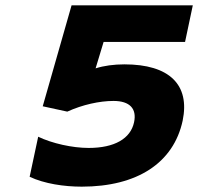

<svg xmlns="http://www.w3.org/2000/svg" viewBox="-20 -690 742 719"><path d="M286 9C494 9 630 -80 664 -238C692 -373 614 -449 446 -449C407 -449 369 -444 338 -434L368 -533H673L702 -670H248L140 -292L232 -272C289 -298 353 -312 405 -312C466 -312 493 -283 482 -232C469 -171 409 -136 312 -136C251 -136 175 -153 123 -178L91 -28C146 -2 220 9 286 9Z"/></svg>

Font: LT Wave Text Black Italic
Style: Regular
Weight: 900
Designer: Daniel Lyons
Version: Version 2.5 (Glyphs App)